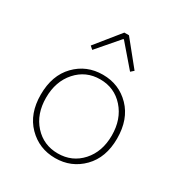

<svg xmlns="http://www.w3.org/2000/svg" viewBox="-174 -863 948 1002"><g transform="rotate(30 300.0 -362.0)"><path d="M70 -238Q70 -354 136 -422Q202 -490 300 -490Q398 -490 464 -422Q530 -354 530 -238Q530 -123 463.5 -55.5Q397 12 300 12Q203 12 136.5 -55.5Q70 -123 70 -238ZM158 -78Q214 -16 300 -16Q386 -16 442 -78Q498 -140 498 -238Q498 -336 442 -399Q386 -462 300 -462Q214 -462 158 -399Q102 -336 102 -238Q102 -140 158 -78ZM186 -574 168 -590 286 -736H314L432 -590L414 -574L302 -704H298Z"/></g></svg>

Font: TypoPRO Source Code Pro
Style: Regular
Weight: 200
Monospace: yes
Designer: Paul D. Hunt, Teo Tuominen
Foundry: Adobe Systems Incorporated
Version: Version 2.010;PS 1.0;hotconv 1.0.84;makeotf.lib2.5.63406